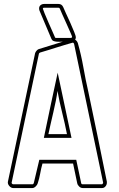

<svg xmlns="http://www.w3.org/2000/svg" viewBox="-20 -952 602 972"><path d="M364 -764Q364 -756 360 -751H361Q370 -745 374 -734Q391 -674 402 -611.5Q413 -549 427 -488Q451 -373 474.5 -260Q498 -147 521 -32V-27Q521 -17 514 -8.5Q507 0 496 0H399Q389 0 381 -7.5Q373 -15 371 -24L350 -124H195Q188 -99 183.5 -73.5Q179 -48 171 -24Q169 -16 160.5 -8Q152 0 144 0H47Q36 0 27 -10.5Q18 -21 20 -32L158 -684V-683Q159 -688 164.5 -694.5Q170 -701 175 -703L298 -741Q292 -741 283.5 -740.5Q275 -740 266 -741Q257 -742 250 -745Q243 -748 240 -756L180 -898Q178 -904 178 -909Q178 -920 185.5 -926Q193 -932 204 -932H276Q293 -932 300 -916Q303 -908 313.5 -885.5Q324 -863 335.5 -837.5Q347 -812 355.5 -790.5Q364 -769 364 -764ZM496 -19Q498 -19 500 -22Q502 -25 502 -27V-28L355 -730Q353 -736 348 -736Q347 -736 335.5 -732.5Q324 -729 306.5 -724Q289 -719 269 -712.5Q249 -706 231 -700.5Q213 -695 199.5 -691Q186 -687 183 -686Q178 -684 177 -680L39 -28Q38 -25 41 -22Q44 -19 47 -19H144Q149 -19 151 -25L179 -143H366L391 -25Q392 -19 399 -19ZM202 -254Q219 -337 236.5 -419Q254 -501 272 -584Q289 -501 307 -419Q325 -337 342 -254ZM276 -913H204Q197 -913 197 -908Q197 -906 205.5 -885Q214 -864 225 -839Q236 -814 246 -791.5Q256 -769 258 -764Q258 -760 264 -760H337Q345 -760 345 -766Q345 -768 336 -788.5Q327 -809 316 -833.5Q305 -858 295 -880Q285 -902 283 -908Q281 -913 276 -913ZM319 -273Q308 -329 294.5 -382.5Q281 -436 271 -492Q268 -469 262.5 -441Q257 -413 250 -383.5Q243 -354 236.5 -325Q230 -296 225 -273Z"/></svg>

Font: RonaldsonGothicLicht
Style: Regular
Weight: 400
Designer: Mr. Robertson for MacKellar, Smiths & Jordan Co. Philadelphia
Foundry: CAT-Fonts Peter Wiegel
Version: 1.000